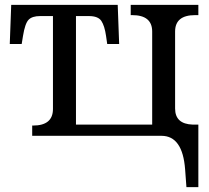

<svg xmlns="http://www.w3.org/2000/svg" viewBox="-20 -556 855 786"><path d="M792 210H743.2L737.8 137.2Q727.5 0 641.1 0H111.8V-42H115.2Q196.8 -42 196.8 -109.9V-490.2H144Q111.8 -490.2 97.2 -475.3Q82.5 -460.4 74.2 -409.2L68.8 -376H20L25.9 -536.1H461.9L467.8 -376H418.9L414.1 -409.2Q408.2 -450.2 395 -470.2Q381.8 -490.2 344.2 -490.2H291V-45.9H603V-426.8Q603 -494.1 521 -494.1H515.1V-536.1H792V-494.1H778.8Q696.8 -494.1 696.8 -426.8V-111.8Q696.8 -48.3 769 -45.9H792Z"/></svg>

Font: Droid-TTFautohint Serif
Style: Regular
Weight: 400
Foundry: Ascender Corporation
Version: Version 1.00; ttfautohint (v1.00rc1.4-1a1c-dirty) -l 8 -r 50